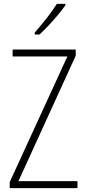

<svg xmlns="http://www.w3.org/2000/svg" viewBox="-20 -969 445 989"><path d="M379 0H30V-31L327 -678H45V-714H370V-682L75 -36H379ZM317 -942Q301 -919 277.5 -891Q254 -863 229 -836.5Q204 -810 183 -791H159V-801Q191 -838 220.5 -875.5Q250 -913 273 -949H317Z"/></svg>

Font: Noto Sans Lao UI Cond ExtLt
Style: Regular
Weight: 200
Width: 3
Designer: Monotype Design Team
Foundry: Monotype Imaging Inc.
Version: Version 2.000; ttfautohint (v1.8.4.7-5d5b)